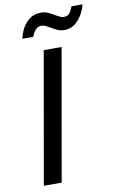

<svg xmlns="http://www.w3.org/2000/svg" viewBox="-98 -953 612 1006"><g transform="rotate(-10 208.0 -450.5)"><path d="M174 -700H269L146 0H51ZM193 -896Q213 -896 228.5 -889.5Q244 -883 263 -871Q281 -861 290 -857Q299 -853 310 -853Q327 -853 337.5 -864.5Q348 -876 357 -901H416Q404 -853 373 -819Q342 -785 301 -785Q280 -785 264.5 -791.5Q249 -798 230 -810Q214 -819 204.5 -823.5Q195 -828 184 -828Q166 -828 154 -816Q142 -804 132 -778H74Q85 -829 115.5 -862.5Q146 -896 193 -896Z"/></g></svg>

Font: KoHo Medium
Style: Italic
Weight: 500
Italic angle: -10°
Designer: Cadson Demak & Katatrad Team
Foundry: Cadson Demak Co.,Ltd.
Version: Version 1.000